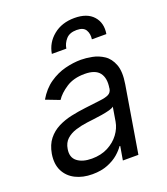

<svg xmlns="http://www.w3.org/2000/svg" viewBox="-141 -862 847 973"><g transform="rotate(-20 282.0 -375.0)"><path d="M190.3 12.8Q138.5 12.8 99.4 -6.9Q60.4 -26.6 41.5 -64.1Q22.7 -101.6 31.2 -154.8Q39.4 -201.7 62.9 -231Q86.3 -260.3 119.9 -277.2Q153.4 -294 192.3 -302.4Q231.2 -310.7 269.9 -315.3Q320.3 -321.7 351.9 -325.3Q383.5 -328.8 399.5 -337Q415.5 -345.2 419 -365.1V-367.9Q427.6 -420.1 405.2 -449.4Q382.8 -478.7 325.3 -478.7Q265.6 -478.7 225.5 -452.4Q185.4 -426.1 166.2 -396.3L92.3 -424.7Q121.4 -474.4 161.9 -502.3Q202.4 -530.2 246.8 -541.4Q291.2 -552.6 332.4 -552.6Q358.7 -552.6 391.7 -546.3Q424.7 -540.1 453.7 -521Q482.6 -501.8 497.3 -463.1Q512.1 -424.4 501.4 -359.4L441.8 0H358L370.7 -73.9H366.5Q355.1 -56.1 331.9 -35.9Q308.6 -15.6 273.3 -1.4Q237.9 12.8 190.3 12.8ZM214.5 -62.5Q264.2 -62.5 301.7 -82Q339.1 -101.6 362 -132.5Q384.9 -163.4 390.6 -197.4L403.4 -274.1Q397 -267.8 378.2 -262.6Q359.4 -257.5 335.8 -253.7Q312.1 -250 290 -247.3Q267.8 -244.7 254.3 -242.9Q220.9 -238.6 190.9 -229.2Q160.9 -219.8 140.4 -201.2Q120 -182.5 115.1 -150.6Q107.6 -106.9 136 -84.7Q164.4 -62.5 214.5 -62.5ZM204.5 -630.7Q214.1 -688.2 259.8 -725.5Q305.4 -762.8 373.6 -762.8Q441.8 -762.8 475 -725.5Q508.2 -688.2 498.6 -630.7H420.5Q424.7 -659.4 412.3 -680.6Q399.9 -701.7 363.6 -701.7Q325.3 -701.7 306.1 -680Q286.9 -658.4 282.7 -630.7Z"/></g></svg>

Font: Inter UI
Style: Italic
Weight: 400
Italic angle: -9.39999°
Designer: Rasmus Andersson
Foundry: rsms
Version: 3.2;8d6f07862